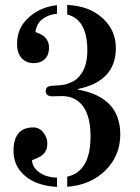

<svg xmlns="http://www.w3.org/2000/svg" viewBox="-20 -728 555 763"><path d="M206.5 -673.3Q172.9 -670.4 149.2 -652.6Q125.5 -634.8 120.6 -601.1Q145 -591.8 154.3 -584Q174.8 -566.4 174.8 -538.1Q174.8 -509.8 158.4 -493.4Q142.1 -477.1 113.3 -477.1Q84.5 -477.1 66.2 -496.8Q47.9 -516.6 47.9 -552Q47.9 -587.4 59.6 -612.5Q71.3 -637.7 92.8 -657.2Q138.2 -699.7 206.5 -707.5ZM33.7 -127.9Q33.7 -221.7 112.8 -221.7Q136.7 -221.7 153.3 -200.2Q168 -179.7 168 -160.6Q168 -141.6 163.1 -131.1Q158.2 -120.6 149.9 -113.3Q135.7 -101.1 107.4 -91.8Q108.4 -62.5 136.2 -43Q164.6 -22.9 206.5 -22V14.6Q125.5 10.7 78.6 -29.8Q33.7 -68.8 33.7 -127.9ZM288.6 -372.1Q458 -342.3 458 -193.8Q458 -110.4 400.4 -52.2Q341.3 7.3 247.1 14.2V-25.9Q339.8 -46.4 339.8 -186Q339.8 -272.9 303.7 -313.5Q274.4 -346.2 225.6 -346.2L203.1 -345.7Q196.3 -345.2 189.5 -345.2Q161.6 -345.2 161.6 -366.2Q161.6 -387.2 189.5 -387.2Q229.5 -389.2 242.2 -393.1Q254.9 -397 269.5 -404.1Q284.2 -411.1 296.9 -426.8Q327.1 -462.4 327.1 -527.3Q327.1 -650.4 247.1 -670.4V-708.5Q334.5 -704.6 387.7 -655.8Q440.4 -607.9 440.4 -537.1Q440.4 -404.8 288.6 -374Z"/></svg>

Font: Stardos Stencil
Style: Regular
Weight: 400
Version: Version 1.000